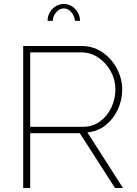

<svg xmlns="http://www.w3.org/2000/svg" viewBox="-20 -940 685 960"><path d="M96 0V-710H388Q447 -710 493 -678Q539 -646 565 -596Q591 -546 591 -493Q591 -439 569 -392Q547 -345 508 -314Q469 -283 417 -278L595 0H555L379 -274H131V0ZM131 -306H394Q444 -306 480.5 -333Q517 -360 537 -403Q557 -446 557 -493Q557 -541 534 -583Q511 -625 472.5 -651.5Q434 -678 387 -678H131ZM299 -898Q278 -898 261 -878.5Q244 -859 244 -836H218Q218 -870 242 -895Q266 -920 299 -920Q332 -920 356 -895Q380 -870 380 -836H355Q352 -862 336 -880Q320 -898 299 -898Z"/></svg>

Font: Raleway ExtraLight
Style: Regular
Weight: 200
Designer: Matt McInerney, Pablo Impallari, Rodrigo Fuenzalida
Foundry: Matt McInerney, Pablo Impallari, Rodrigo Fuenzalida
Version: Version 4.026